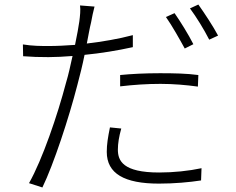

<svg xmlns="http://www.w3.org/2000/svg" viewBox="-20 -790 1040 847"><path d="M818 -753C847 -714 880 -660 903 -615L942 -633C921 -673 882 -732 855 -770ZM566 -635C502 -618 431 -606 363 -598C370 -633 375 -664 382 -692C385 -711 392 -742 397 -761L333 -766C336 -747 333 -719 330 -696C327 -673 320 -636 311 -592C268 -589 231 -587 196 -587C161 -587 124 -587 81 -594L82 -542C119 -539 153 -538 194 -538C226 -538 261 -540 300 -543C291 -502 282 -460 271 -424C234 -283 167 -86 108 18L167 37C217 -66 284 -270 321 -414C333 -459 344 -503 353 -548C425 -555 498 -567 566 -582ZM833 -595C812 -637 774 -698 750 -732L712 -715C739 -677 773 -616 795 -576ZM510 -409C570 -416 628 -420 688 -420C745 -420 802 -415 853 -408L855 -459C804 -466 745 -467 685 -467C621 -467 559 -464 510 -459ZM465 -228C456 -184 451 -153 451 -120C451 -24 529 20 681 20C749 20 815 14 867 6L869 -48C813 -36 746 -29 682 -29C522 -29 500 -81 500 -130C500 -157 505 -188 515 -223Z"/></svg>

Font: Spoqa Han Sans Neo Light
Style: Regular
Weight: 300
Designer: [Spoqa Han Sans Neo] Dong-huui Kim ___ Younghwa Kang ___ Yujin Lee ___ [Noto Sans] Ryoko NISHIZUKA ____ (kana & ideograp
Foundry: Spoqa (http://www.spoqa-han-sans.com)
Version: Version 1.100;hotconv 1.0.109;makeotfexe 2.5.65596